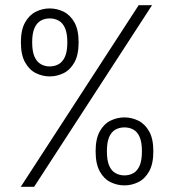

<svg xmlns="http://www.w3.org/2000/svg" viewBox="-20 -720 690 740"><path d="M60 0 514.5 -700H566L111.5 0ZM459.5 -5.5Q431.5 -5.5 406 -18Q380.5 -30.5 364.5 -59.5Q348.5 -88.5 348.5 -137Q348.5 -185 364.5 -213.8Q380.5 -242.5 406 -255Q431.5 -267.5 459.5 -267.5Q487.5 -267.5 513 -255Q538.5 -242.5 554.8 -213.8Q571 -185 571 -137Q571 -88.5 554.8 -59.5Q538.5 -30.5 513 -18Q487.5 -5.5 459.5 -5.5ZM459.5 -44Q479 -44 494.2 -52.8Q509.5 -61.5 518.2 -81.5Q527 -101.5 527 -137Q527 -172 518.2 -192Q509.5 -212 494.2 -220.5Q479 -229 459.5 -229Q440.5 -229 425 -220.5Q409.5 -212 400.8 -192Q392 -172 392 -137Q392 -101.5 400.8 -81.5Q409.5 -61.5 425 -52.8Q440.5 -44 459.5 -44ZM171.5 -425.5Q144 -425.5 118.5 -438Q93 -450.5 76.8 -479.5Q60.5 -508.5 60.5 -557Q60.5 -605 76.8 -633.8Q93 -662.5 118.5 -675Q144 -687.5 171.5 -687.5Q199.5 -687.5 225 -675Q250.5 -662.5 266.8 -633.8Q283 -605 283 -557Q283 -508.5 266.8 -479.5Q250.5 -450.5 225 -438Q199.5 -425.5 171.5 -425.5ZM171.5 -464Q191 -464 206.2 -472.8Q221.5 -481.5 230.5 -501.5Q239.5 -521.5 239.5 -557Q239.5 -592 230.5 -612Q221.5 -632 206.2 -640.5Q191 -649 171.5 -649Q152.5 -649 137.2 -640.5Q122 -632 113 -612Q104 -592 104 -557Q104 -521.5 113 -501.5Q122 -481.5 137.2 -472.8Q152.5 -464 171.5 -464Z"/></svg>

Font: Trispace Thin ExtraLight
Style: Regular
Weight: 250
Version: Version 1.210